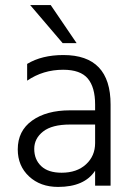

<svg xmlns="http://www.w3.org/2000/svg" viewBox="-20 -732 526 757"><path d="M223 -51Q283 -51 319 -84Q355 -117 355 -168V-241H256Q185 -241 150 -213.5Q115 -186 115 -145Q115 -103 142.5 -77Q170 -51 223 -51ZM355 -59Q313 5 209 5Q139 5 94.5 -36.5Q50 -78 50 -143Q50 -216 106.5 -256.5Q163 -297 256 -297H355V-320Q355 -388 326 -422.5Q297 -457 229 -457Q150 -457 87 -414V-480Q145 -515 230 -515Q416 -515 416 -320V0H355ZM282 -562H227L99 -712H180Z"/></svg>

Font: Hind Vadodara Light
Style: Regular
Weight: 300
Designer: Hitesh Malaviya
Foundry: Indian Type Foundry
Version: Version 1.000;PS 1.0;hotconv 1.0.86;makeotf.lib2.5.63406; tt